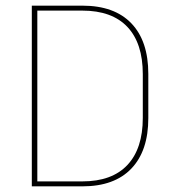

<svg xmlns="http://www.w3.org/2000/svg" viewBox="-20 -659 608 679"><path d="M102.5 0V-17.5H271Q376 -17.5 430.5 -75.5Q485 -133.5 485 -242V-397Q485 -506 430.5 -563.8Q376 -621.5 271 -621.5H101.5V-639H271.5Q384.5 -639 444.5 -576.5Q504.5 -514 504.5 -397.5V-241.5Q504.5 -125.5 444.5 -62.8Q384.5 0 271.5 0ZM92.5 0V-639H112V0Z"/></svg>

Font: Anek Odia Thin
Style: Regular
Weight: 250
Version: Version 1.003